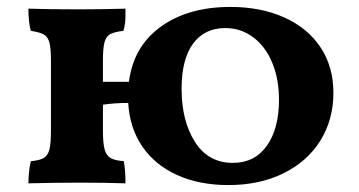

<svg xmlns="http://www.w3.org/2000/svg" viewBox="-20 -527 1037 554"><path d="M942 -259Q942 -182 904.5 -121.5Q867 -61 798 -27Q729 7 639 7Q555 7 491 -22Q427 -51 390.5 -104.5Q354 -158 350 -230Q312 -230 277 -225V-150Q277 -113 282 -95.5Q287 -78 299 -71Q311 -64 337 -62Q342 -39 342 2Q286 0 211 0Q138 0 62 2Q62 -14 64 -32.5Q66 -51 69 -62Q94 -64 106 -71Q118 -78 122.5 -95.5Q127 -113 127 -150V-352Q127 -388 122.5 -404.5Q118 -421 106.5 -427.5Q95 -434 69 -438Q62 -462 62 -502Q120 -500 206 -500Q272 -500 342 -502Q342 -499 342 -478.5Q342 -458 336 -438Q310 -435 298 -428.5Q286 -422 281.5 -405Q277 -388 277 -352V-291H352Q365 -393 444 -450Q523 -507 645 -507Q732 -507 799.5 -477Q867 -447 904.5 -391Q942 -335 942 -259ZM785 -239Q785 -299 765.5 -346Q746 -393 710.5 -419.5Q675 -446 630 -446Q570 -446 537 -401Q504 -356 504 -271Q504 -178 542.5 -117.5Q581 -57 652 -57Q715 -57 750 -106.5Q785 -156 785 -239Z"/></svg>

Font: Vollkorn SC
Style: Bold
Weight: 700
Designer: Friedrich Althausen
Foundry: Friedrich Althausen
Version: Version 4.015